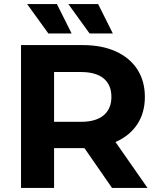

<svg xmlns="http://www.w3.org/2000/svg" viewBox="-20 -921 775 941"><path d="M529 0 394 -195H386H245V0H83V-700H386Q479 -700 547.5 -669Q616 -638 653 -581Q690 -524 690 -446Q690 -368 652.5 -311.5Q615 -255 546 -225L703 0ZM377 -568H245V-324H377Q450 -324 488 -356Q526 -388 526 -446Q526 -505 488 -536.5Q450 -568 377 -568ZM113 -901H259L331 -757H217ZM315 -901H461L533 -757H419Z"/></svg>

Font: Montserrat Alternates
Style: Bold
Weight: 700
Designer: Julieta Ulanovsky
Foundry: Julieta Ulanovsky
Version: Version 7.200